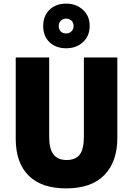

<svg xmlns="http://www.w3.org/2000/svg" viewBox="-20 -1032 735 1062"><path d="M629 -269Q629 -138 557.5 -64Q486 10 345 10Q210 10 138.5 -60.5Q67 -131 67 -265V-714H252V-277Q252 -208 276 -177.5Q300 -147 348 -147Q399 -147 421.5 -177.5Q444 -208 444 -278V-714H629ZM346 -765Q289 -765 254 -798.5Q219 -832 219 -888Q219 -944 254 -978Q289 -1012 346 -1012Q401 -1012 438.5 -978Q476 -944 476 -889Q476 -833 439 -799Q402 -765 346 -765ZM346 -847Q363 -847 375 -858.5Q387 -870 387 -888Q387 -907 375 -918Q363 -929 346 -929Q329 -929 317 -918Q305 -907 305 -888Q305 -870 315.5 -858.5Q326 -847 346 -847Z"/></svg>

Font: Noto Sans Malayalam SemiCondensed Black
Style: Regular
Weight: 900
Width: 4
Designer: Jelle Bosma - Monotype Design Team
Foundry: Monotype Imaging Inc.
Version: Version 2.104; ttfautohint (v1.8.4.7-5d5b)